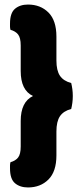

<svg xmlns="http://www.w3.org/2000/svg" viewBox="-20 -688 367 844"><path d="M125 -266Q71 -291 71 -376V-488Q71 -522 59.5 -536.5Q48 -551 26 -557Q24 -565 24 -571.5Q24 -578 24 -584Q24 -631 46 -649.5Q68 -668 103 -668Q158 -668 193 -633Q228 -598 228 -527V-422Q228 -378 243.5 -355Q259 -332 293 -323Q296 -311 298 -296.5Q300 -282 300 -266Q300 -250 298 -235.5Q296 -221 293 -209Q259 -200 243.5 -177Q228 -154 228 -110V-5Q228 66 193 101Q158 136 103 136Q68 136 46 117.5Q24 99 24 52Q24 46 24 39.5Q24 33 26 25Q48 19 59.5 4.5Q71 -10 71 -44V-156Q71 -240 125 -266Z"/></svg>

Font: Baloo Bhai
Style: Regular
Weight: 400
Designer: Supriya Tembe, Noopur Datye and Ek Type
Foundry: Ek Type
Version: Version 1.443;PS 1.000;hotconv 16.6.51;makeotf.lib2.5.65220;